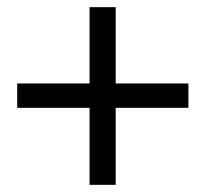

<svg xmlns="http://www.w3.org/2000/svg" viewBox="-20 -603 574 536"><path d="M303 -370H506V-302H303V-87H230V-302H28V-370H230V-583H303Z"/></svg>

Font: Aleo
Style: Regular
Weight: 400
Designer: Alessio Laiso
Version: Version 1.1